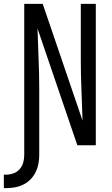

<svg xmlns="http://www.w3.org/2000/svg" viewBox="-62 -755 582 998"><path d="M-42 223V153H-32Q-12 153 7 146.5Q26 140 39.5 125Q53 110 58.5 90.5Q64 71 64 51V-735H160Q212 -583 263.5 -431.5Q315 -280 367 -128Q365 -207 361.5 -285Q358 -363 358 -441V-735H436V0H340L133 -607Q135 -528 138.5 -450Q142 -372 142 -294V51Q142 74 137.5 97Q133 120 122.5 141Q112 162 95.5 178.5Q79 195 58 205Q37 215 14 219Q-9 223 -32 223Z"/></svg>

Font: Iosevka Fuck
Style: Regular
Weight: 400
Monospace: yes
Designer: Belleve Invis
Foundry: Belleve Invis
Version: Version 28.0.7; ttfautohint (v1.8.3)